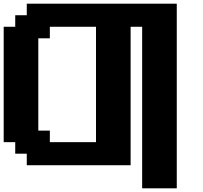

<svg xmlns="http://www.w3.org/2000/svg" viewBox="-20 -895 1102 1040"><path d="M750 125H937.5V-875H125V-812.5H62.5V-750H0V-125H62.5V-62.5H125V0H687.5V-750H750ZM500 -125H250V-187.5H187.5V-687.5H250V-750H500Z"/></svg>

Font: Faithful 32x
Style: Semibold
Weight: 400
Foundry: Faithful Resource Pack
Version: Version 1.0; January 27, 2023